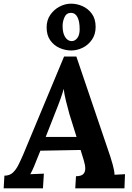

<svg xmlns="http://www.w3.org/2000/svg" viewBox="-32 -1026 719 1046"><path d="M384 -718 569 -173Q574 -158 582.5 -127.5Q591 -97 592 -74L649 -77L646 0H378L382 -66Q410 -66 421.5 -77.5Q433 -89 432.5 -109Q432 -129 424 -154L407 -209L188 -205L169 -158Q164 -145 153.5 -119.5Q143 -94 133 -77L207 -80L202 0H-12L-8 -69Q20 -69 37.5 -85Q55 -101 68 -127Q81 -153 94 -183L317 -718ZM315 -542Q311 -525 299 -491Q287 -457 268 -410L217 -280H385L346 -405Q336 -441 327 -477.5Q318 -514 315 -542ZM356 -751Q324 -751 293 -764.5Q262 -778 242 -806Q222 -834 222 -877Q222 -916 242 -945Q262 -974 292.5 -990Q323 -1006 355 -1006Q387 -1006 417.5 -992.5Q448 -979 468.5 -951Q489 -923 489 -879Q489 -839 469 -810Q449 -781 418.5 -766Q388 -751 356 -751ZM359 -802Q376 -802 389 -818.5Q402 -835 402 -867Q402 -909 390 -932.5Q378 -956 355 -956Q330 -956 319.5 -932.5Q309 -909 309 -885Q309 -846 323 -824Q337 -802 359 -802Z"/></svg>

Font: Lora
Style: Bold Italic
Weight: 700
Italic angle: -3°
Designer: Olga Karpushina, Alexei Vanyashin (Cyrillic)
Foundry: Cyreal
Version: Version 3.004